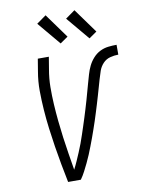

<svg xmlns="http://www.w3.org/2000/svg" viewBox="-103 -1045 827 1114"><g transform="rotate(-10 310.5 -487.5)"><path d="M206 0Q195 -54 185 -108Q175 -162 166.5 -216Q158 -270 151 -325Q144 -380 140 -436Q136 -492 135.5 -548.5Q135 -605 145 -662L157 -735H222L210 -662Q201 -611 200.5 -560Q200 -509 203 -458.5Q206 -408 211 -358.5Q216 -309 222.5 -260Q229 -211 237 -162Q245 -113 253 -64Q265 -87 275.5 -111Q286 -135 296 -158.5Q306 -182 315 -206Q324 -230 332 -254.5Q340 -279 348 -303Q356 -327 363.5 -351Q371 -375 378.5 -399.5Q386 -424 393 -448.5Q400 -473 406.5 -497Q413 -521 420 -545.5Q427 -570 434 -594.5Q441 -619 452.5 -642.5Q464 -666 482 -686Q500 -706 523 -717.5Q546 -729 571 -732Q596 -735 621 -735V-677Q597 -677 572.5 -670.5Q548 -664 530.5 -645.5Q513 -627 504.5 -603Q496 -579 489.5 -555.5Q483 -532 476 -508.5Q469 -485 462.5 -461.5Q456 -438 448.5 -414.5Q441 -391 434 -367.5Q427 -344 419 -320.5Q411 -297 403 -273.5Q395 -250 386.5 -227Q378 -204 369 -180.5Q360 -157 350.5 -134Q341 -111 330 -88.5Q319 -66 307.5 -43.5Q296 -21 281 0ZM473 -799 359 -935 415 -975 519 -831ZM303 -799 189 -935 245 -975 349 -831Z"/></g></svg>

Font: Iosevka Curly Light Extended
Style: Italic
Weight: 300
Width: 7
Italic angle: -9°
Monospace: yes
Designer: Belleve Invis
Foundry: Belleve Invis
Version: Version 11.1.0; ttfautohint (v1.8.3)